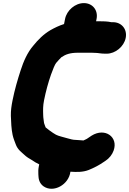

<svg xmlns="http://www.w3.org/2000/svg" viewBox="-20 -863 812 1207"><path d="M498.1 19.5C486.2 19.5 470.9 16.5 455.7 16.5C440.2 16.5 423.1 11.9 405.7 6.9C376 -2.1 348.3 -7.2 331.6 -16.3L312.6 -27.9C298 -37 284.2 -48.4 267 -61.9C262.9 -73.1 259.2 -81.4 256.9 -89.7L253.9 -112.2C252.5 -120.8 251.8 -129.1 251.5 -139.9C250.5 -172.9 249.7 -196.2 257 -233C268.3 -289.4 282.9 -343.1 300.8 -394.4C311.9 -426.2 325.9 -459.7 333.2 -467.7C344.3 -480.5 354.6 -492.1 365.9 -503.2C392.1 -521 419.9 -531.5 470.1 -531.5H556.1C563.9 -531.5 572.4 -530.5 580.9 -530.5C598.2 -530.5 612.7 -525.5 641.9 -525.5H650.9C704.8 -525.5 759.2 -569.6 770.2 -624.5C781.1 -679.4 744.3 -723.5 690.4 -723.5H681.4C680.7 -723.5 680.1 -723.5 679.8 -723.5C656.9 -728.9 625 -729.5 595.6 -729.5H584.1L587 -744C598 -798.9 561.8 -843.5 507.4 -843.5C452.4 -843.5 399.8 -798.1 389 -744L382.6 -711.8C351 -701.8 322.7 -687.9 297 -673.4C253.4 -647.8 218.6 -612.5 189.5 -576.3C151.5 -532.4 127.7 -476.2 110 -421.6C90.3 -361 72.4 -300 58.8 -232C51.8 -196.7 47.7 -168.2 48.3 -134.7C49.9 -94 51.1 -53.2 59.3 -14.6C64.6 9.3 73 27.5 78.5 43.1C90.8 78.6 116.8 94.6 131.5 109C146.1 123.4 164.1 134.2 183 144.9C195 153.1 209 162.3 226.5 170.1L223.6 185C220.3 201.4 220.3 216.8 221.1 233.4L222.1 247.8C223.5 273.6 234.8 295.6 255.2 309.3C316.8 350.5 412.5 298.2 422.7 216.4C463.3 219.1 501.7 219.7 538 205.4C572.3 191.4 602.6 175.7 633.4 154.4L643.3 147.8C666.7 132.5 685.3 108.9 694.4 83.3C724.8 -2 639.9 -62.8 555.6 -10.1L526 9.8C512 17.3 515.3 14.6 504.4 20C502.5 19.8 500.4 19.5 498.1 19.5Z"/></svg>

Font: Smoothie
Style: ExBdIt
Weight: 800
Foundry: Cannot Into Space Fonts
Version: Version 0.8